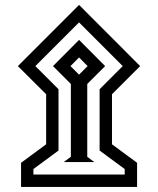

<svg xmlns="http://www.w3.org/2000/svg" viewBox="-20 -669 630 766"><path d="M51.3 -405.3 295.4 -649.4 539.1 -405.3 426.8 -293V-93.3L526.9 -19.5V76.7H64V-19.5L164.1 -93.3V-293ZM121.1 -405.3 213.4 -313V-68.4L113.3 5.4V27.3H477.5V5.4L377.4 -68.4V-313L469.7 -405.3L295.4 -579.6ZM234.4 -22.5 262.7 -43.5V-334L191.4 -405.3L295.4 -509.8L399.4 -405.3L328.1 -334V-43.5L356 -22.5ZM261.2 -405.3 295.4 -371.1 329.6 -405.3 295.4 -439.9Z"/></svg>

Font: Vazirmatn RD UI FD
Style: Bold
Weight: 700
Designer: Saber Rastikerdar
Foundry: Saber Rastikerdar
Version: Version 33.003